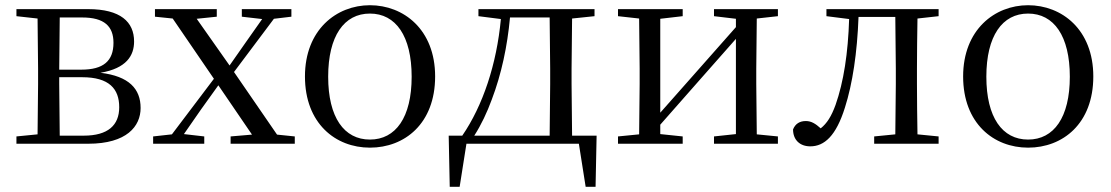

<svg xmlns="http://www.w3.org/2000/svg" viewBox="-20 -551 4260 736"><path d="M123 0H318C466 0 519 -67 519 -137C519 -210 475 -259 365 -272C465 -289 494 -338 494 -392C494 -467 442 -516 318 -516H43V-489L124 -480L126 -288V-229L124 -36L43 -28V0ZM209 -484H295C380 -484 415 -450 415 -387C415 -317 376 -284 292 -284H207ZM207 -255H295C399 -255 437 -210 437 -140C437 -71 394 -31 301 -31H209L207 -229Z M907 -487 985 -478 923 -390 860 -300 734 -479 811 -487V-516H574V-487L642 -480L800 -249L639 -36L567 -28V0H763V-28L685 -37L751 -132L817 -224L946 -35L864 -28V0H1110V-28L1042 -35L877 -275L1030 -479L1097 -487V-516H907Z M1398 15C1531 15 1648 -77 1648 -258C1648 -438 1527 -531 1398 -531C1270 -531 1149 -437 1149 -258C1149 -78 1266 15 1398 15ZM1398 -16C1299 -16 1238 -101 1238 -257C1238 -413 1299 -499 1398 -499C1497 -499 1558 -413 1558 -257C1558 -101 1497 -16 1398 -16Z M1814 -489 1900 -478C1884 -305 1831 -146 1752 -31H1700L1704 165H1742L1768 0H2199L2225 165H2263L2267 -31H2173L2171 -229V-288L2173 -480L2259 -489V-516H1814ZM2087 -31H1798C1825 -73 1847 -120 1865 -169C1902 -266 1925 -374 1935 -484H2087L2089 -288V-229Z M2717 -489 2801 -479V-447L2641 -266L2511 -119V-479L2597 -489V-516H2349V-489L2430 -480L2432 -288V-229L2430 -36L2349 -28V0H2597V-28L2511 -37V-73L2666 -249L2801 -402V-37L2717 -28V0H2962V-28L2881 -36L2879 -229V-288L2881 -480L2962 -489V-516H2717Z M3411 0H3578V-28L3497 -36C3496 -92 3495 -174 3495 -229V-288C3495 -342 3496 -424 3497 -480L3578 -489V-516H3148V-489L3235 -478C3231 -348 3214 -237 3183 -149C3167 -105 3150 -78 3126 -59C3106 -77 3090 -87 3069 -87C3046 -87 3029 -77 3020 -55C3020 -14 3047 10 3086 10C3140 10 3185 -30 3219 -139C3248 -230 3266 -349 3271 -486H3412L3414 -288V-229L3412 -36L3331 -28V0Z M3921 15C4054 15 4171 -77 4171 -258C4171 -438 4050 -531 3921 -531C3793 -531 3672 -437 3672 -258C3672 -78 3789 15 3921 15ZM3921 -16C3822 -16 3761 -101 3761 -257C3761 -413 3822 -499 3921 -499C4020 -499 4081 -413 4081 -257C4081 -101 4020 -16 3921 -16Z"/></svg>

Font: Source Han Serif KR
Style: Regular
Weight: 400
Designer: Ryoko NISHIZUKA 西塚涼子 (kana & ideographs); Frank Grießhammer (Latin, Greek & Cyrillic); Wenlong ZHANG 张文龙 (bopomofo); San
Foundry: Adobe
Version: Version 2.001;hotconv 1.1.0;makeotfexe 2.6.0